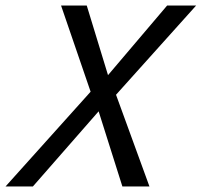

<svg xmlns="http://www.w3.org/2000/svg" viewBox="-40 -675 730 695"><path d="M79 0H-20L288 -343L181 -655H274L351 -403L565 -655H670L380 -332L501 0H403L317 -272Z"/></svg>

Font: Intel One Mono
Style: Italic
Weight: 400
Italic angle: -16°
Monospace: yes
Designer: Fred Shallcrass
Foundry: Frere-Jones Type LLC
Version: Version 1.400;hotconv 1.1.0;makeotfexe 2.6.0;FJTRelease1.4